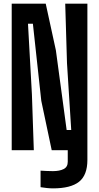

<svg xmlns="http://www.w3.org/2000/svg" viewBox="-20 -820 541 1048"><path d="M269.2 208.2Q253.8 208.2 235.5 206.3Q217.3 204.4 201.4 201.7V111.5Q214.1 112.4 234.2 113.2Q254.3 114.1 268.7 114.1Q305.2 114.1 327.5 102.7Q349.8 91.4 349.8 63.3V-71.1H457V52.9Q457 135.8 411.6 172Q366.1 208.2 269.2 208.2ZM43.9 0V-800H229.6L285 -545.5L343.8 -110.3H368.8L345.7 -475.1L336 -800H457V0H262.3L205.4 -269.5L159.5 -690.4H132.8L154.2 -304.7L164.6 0Z"/></svg>

Font: Big Shoulders Thin
Style: Regular
Weight: 100
Designer: Patric King
Foundry: XO Type Co
Version: Version 2.002